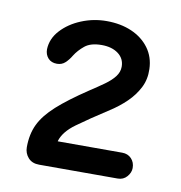

<svg xmlns="http://www.w3.org/2000/svg" viewBox="-57 -830 504 534"><g transform="rotate(10 195.0 -563.0)"><path d="M87 -350Q67 -350 56 -362.5Q45 -375 45 -392Q45 -429 58.5 -457Q72 -485 103 -513Q134 -541 188 -577Q211 -592 228.5 -604.5Q246 -617 256 -630Q266 -643 266 -658Q266 -681 248 -694.5Q230 -708 201 -708Q170 -708 153.5 -694.5Q137 -681 127 -665Q120 -653 110.5 -644Q101 -635 87 -635Q71 -635 62 -645Q53 -655 53 -670Q54 -700 76 -724Q98 -748 132 -762Q166 -776 203 -776Q243 -776 274 -762.5Q305 -749 323.5 -724Q342 -699 343 -665Q344 -636 332 -612.5Q320 -589 300 -569.5Q280 -550 255 -534Q201 -499 168 -475Q135 -451 127 -424Q127 -424 127 -423.5Q127 -423 127 -423H309Q325 -423 335 -412.5Q345 -402 345 -386Q345 -373 335 -361.5Q325 -350 309 -350Z"/></g></svg>

Font: National Park
Style: Regular
Weight: 400
Designer: Andrea Herstowski, Ben Hoepner
Version: Version 1.009